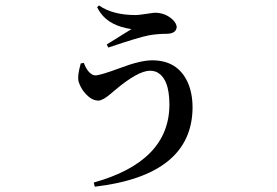

<svg xmlns="http://www.w3.org/2000/svg" viewBox="-20 -621 1040 721"><path d="M283.2 -382.8 294.9 -384.8Q307.6 -349.6 329.1 -339.8Q334 -337.9 337.9 -337.9Q356.4 -337.9 429.7 -365.2Q506.8 -394.5 551.8 -394.5Q646.5 -394.5 684.6 -312.5Q703.1 -271.5 703.1 -216.8Q701.2 37.1 335.9 80.1L332 64.5Q615.2 -14.6 616.2 -227.5Q616.2 -330.1 565.4 -351.6Q554.7 -355.5 543.9 -355.5Q498 -355.5 410.2 -281.2Q406.2 -278.3 396.5 -269.5Q367.2 -244.1 349.6 -243.2Q317.4 -243.2 288.1 -286.1Q279.3 -300.8 275.4 -313.5Q269.5 -335 283.2 -382.8ZM473.6 -511.7Q393.6 -523.4 358.4 -571.3Q350.6 -582 344.7 -593.8L351.6 -600.6Q403.3 -564.5 489.3 -564.5Q502.9 -564.5 552.7 -572.3Q558.6 -573.2 561.5 -573.2Q600.6 -573.2 628.9 -546.9Q642.6 -533.2 643.6 -519.5Q641.6 -495.1 607.4 -494.1Q571.3 -494.1 539.1 -488.3Q502 -481.4 386.7 -442.4L380.9 -454.1Q454.1 -499 473.6 -511.7Z"/></svg>

Font: GenYoMin JP SemiBold
Style: Regular
Weight: 600
Version: Version 1.001;PS 1;hotconv 16.6.51;makeotf.lib2.5.65220 DEVE